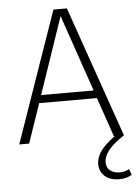

<svg xmlns="http://www.w3.org/2000/svg" viewBox="-61 -746 725 1023"><g transform="rotate(-5 301.5 -234.5)"><path d="M20 0 264 -700H336L580 0Q517 42 493.5 74Q470 106 470 134Q470 164 490 179.5Q510 195 542 195Q555 195 568 191.5Q581 188 591 182L603 213Q575 231 536 231Q485 231 457.5 205.5Q430 180 430 142Q430 107 452.5 74Q475 41 531 0H526L454 -210H145L73 0ZM159 -252H440L299 -662Z"/></g></svg>

Font: Red Hat Mono VF Light
Style: Regular
Weight: 300
Monospace: yes
Designer: Pentagram, MCKL
Foundry: Pentagram, MCKL
Version: Version 1.023